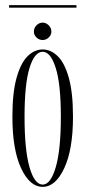

<svg xmlns="http://www.w3.org/2000/svg" viewBox="-20 -720 334 751"><path d="M147 11Q96.5 11 62.5 -62Q28.5 -135 28.5 -263.5Q28.5 -357.5 44.8 -415.5Q61 -473.5 87.8 -500Q114.5 -526.5 147 -526.5Q179 -526.5 206 -500Q233 -473.5 249.2 -415.5Q265.5 -357.5 265.5 -263.5Q265.5 -135 231.2 -62Q197 11 147 11ZM147 2Q178 2 198 -65.8Q218 -133.5 218 -263.5Q218 -391 198 -454.2Q178 -517.5 147 -517.5Q115 -517.5 95.5 -454.2Q76 -391 76 -263.5Q76 -133.5 95.5 -65.8Q115 2 147 2ZM147 -563.5Q133 -563.5 122.8 -573.2Q112.5 -583 112.5 -596.5Q112.5 -610.5 122.8 -621Q133 -631.5 147 -631.5Q160 -631.5 170.5 -621Q181 -610.5 181 -596.5Q181 -583 170.5 -573.2Q160 -563.5 147 -563.5ZM15.5 -690V-700H279V-690Z"/></svg>

Font: Imbue 100pt ExtraLight
Style: Regular
Weight: 200
Designer: Tyler Finck
Foundry: Etcetera Type Company
Version: Version 1.102; ttfautohint (v1.8.3)